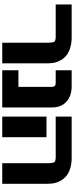

<svg xmlns="http://www.w3.org/2000/svg" viewBox="506 -1162 658 1710"><g transform="rotate(90 835.0 -307.0)"><path d="M543.9 -407.2V2H360.8V-402.8Q360.8 -447.8 352.1 -460.9Q343.3 -474.1 307.1 -474.1H20V-616.2H313Q364.7 -616.2 405.5 -603.5Q446.3 -590.8 471.9 -570.6Q497.6 -550.3 514.2 -522.2Q530.8 -494.1 537.4 -466.1Q543.9 -438 543.9 -407.2Z M937 -441.9V2H606V-142.1H753.9V-424.8Q753.9 -439 753.2 -446Q752.4 -453.1 748.8 -460.7Q745.1 -468.3 736.8 -471.2Q728.5 -474.1 714.8 -474.1H606V-616.2H748Q835.4 -616.2 886.2 -569.3Q937 -522.5 937 -441.9Z M1616.7 -407.2V2H1433.6V-402.8Q1433.6 -447.3 1424.8 -460.7Q1416 -474.1 1379.4 -474.1H1018.6V-616.2H1385.7Q1438 -616.2 1478.8 -603.5Q1519.5 -590.8 1544.9 -570.6Q1570.3 -550.3 1586.9 -522.2Q1603.5 -494.1 1610.1 -466.1Q1616.7 -438 1616.7 -407.2ZM1018.6 -392.1H1201.7V2H1018.6Z"/></g></svg>

Font: LT Superior Black
Style: Regular
Weight: 900
Designer: Daniel Lyons
Foundry: LyonsType
Version: Version 2.005